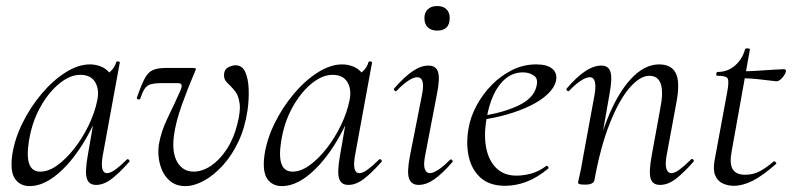

<svg xmlns="http://www.w3.org/2000/svg" viewBox="-20 -617 2681 650"><path d="M80.6 13Q48.2 13 31.1 -11.1Q14 -35.2 21.2 -91Q29 -145.2 55.7 -199.5Q82.4 -253.8 120.5 -299.1Q158.6 -344.4 201.7 -371.7Q244.8 -399 284.4 -399Q302.8 -399 320.6 -392.3Q338.4 -385.6 351.1 -370.3Q363.8 -355 365.8 -330.4L323.4 -357Q335.6 -359 352.1 -373.4Q368.6 -387.8 373.6 -407Q375.6 -410 381.1 -408.8Q386.6 -407.6 385.6 -405.6L327.6 -89Q317.8 -30.8 342.6 -30.8Q354.2 -30.8 371.4 -43.5Q388.6 -56.2 409.4 -77Q412.4 -80 416.4 -76Q420.4 -72 417.4 -69Q384.8 -32 358.1 -11.5Q331.4 9 305.4 9Q280.6 9 273.9 -12.9Q267.2 -34.8 276.8 -89L301 -229L318 -246Q288.4 -170.4 248.4 -111.6Q208.4 -52.8 165 -19.9Q121.6 13 80.6 13ZM116.6 -36Q144.6 -36 174.6 -57.8Q204.6 -79.6 232.3 -115.2Q260 -150.8 280.5 -193.5Q301 -236.2 309.2 -277Q317.2 -314 302 -339.2Q286.8 -364.4 249.6 -363.6Q215.2 -362.8 179 -332.6Q142.8 -302.4 115 -251.6Q87.2 -200.8 77.4 -136Q69.8 -85.8 79.4 -60.9Q89 -36 116.6 -36Z M607 13Q573.6 13 552 -7.5Q530.4 -28 521.8 -59.8Q513.2 -91.6 517.4 -125.2Q524.4 -170.2 547.7 -218.1Q571 -266 590.6 -310Q596.8 -324 594.5 -329.8Q592.2 -335.6 581.2 -335.6H530Q504.4 -335.6 491.1 -331.9Q477.8 -328.2 470.1 -317.1Q462.4 -306 455 -283Q453 -279 447.4 -280.8Q441.8 -282.6 443.8 -287.6Q458.8 -330.6 470.1 -351.7Q481.4 -372.8 497.8 -379.9Q514.2 -387 543.2 -387H632.2Q641 -387 642.6 -385Q644.2 -383 640.2 -375Q617.2 -322 595.9 -262.7Q574.6 -203.4 568.8 -157Q561.4 -99.8 580.5 -67.9Q599.6 -36 635.4 -36Q665 -36 694.3 -55.7Q723.6 -75.4 747.2 -111.1Q770.8 -146.8 783 -195Q794.8 -239.8 791.3 -265.8Q787.8 -291.8 778.2 -304.9Q768.6 -318 762 -324Q756.8 -329.4 747.6 -338.6Q738.4 -347.8 738.4 -362.2Q738.4 -381 751.7 -388.5Q765 -396 777.4 -396Q800 -396 810.2 -373.5Q820.4 -351 821.8 -316.3Q823.2 -281.6 818.2 -245.2Q809.8 -185.8 787.5 -138.3Q765.2 -90.8 734.3 -57Q703.4 -23.2 670.4 -5.1Q637.4 13 607 13Z M934.6 13Q902.2 13 885.1 -11.1Q868 -35.2 875.2 -91Q883 -145.2 909.7 -199.5Q936.4 -253.8 974.5 -299.1Q1012.6 -344.4 1055.7 -371.7Q1098.8 -399 1138.4 -399Q1156.8 -399 1174.6 -392.3Q1192.4 -385.6 1205.1 -370.3Q1217.8 -355 1219.8 -330.4L1177.4 -357Q1189.6 -359 1206.1 -373.4Q1222.6 -387.8 1227.6 -407Q1229.6 -410 1235.1 -408.8Q1240.6 -407.6 1239.6 -405.6L1181.6 -89Q1171.8 -30.8 1196.6 -30.8Q1208.2 -30.8 1225.4 -43.5Q1242.6 -56.2 1263.4 -77Q1266.4 -80 1270.4 -76Q1274.4 -72 1271.4 -69Q1238.8 -32 1212.1 -11.5Q1185.4 9 1159.4 9Q1134.6 9 1127.9 -12.9Q1121.2 -34.8 1130.8 -89L1155 -229L1172 -246Q1142.4 -170.4 1102.4 -111.6Q1062.4 -52.8 1019 -19.9Q975.6 13 934.6 13ZM970.6 -36Q998.6 -36 1028.6 -57.8Q1058.6 -79.6 1086.3 -115.2Q1114 -150.8 1134.5 -193.5Q1155 -236.2 1163.2 -277Q1171.2 -314 1156 -339.2Q1140.8 -364.4 1103.6 -363.6Q1069.2 -362.8 1033 -332.6Q996.8 -302.4 969 -251.6Q941.2 -200.8 931.4 -136Q923.8 -85.8 933.4 -60.9Q943 -36 970.6 -36Z M1397.2 9Q1373 9 1365 -12Q1357 -33 1367.8 -89L1408.8 -297Q1420.4 -355.6 1392.2 -355.6Q1380.6 -355.6 1362.5 -344Q1344.4 -332.4 1323.2 -310Q1320 -306 1315.6 -310.5Q1311.2 -315 1315 -318.2Q1349.4 -357.2 1377.2 -376.1Q1405 -395 1430.6 -395Q1456.2 -395 1463 -373.3Q1469.8 -351.6 1459.4 -299.4L1419 -89Q1413.2 -58.6 1418.2 -44.7Q1423.2 -30.8 1435.2 -30.8Q1446.2 -30.8 1464 -42.4Q1481.8 -54 1502.6 -75.4Q1506.6 -79.4 1510.6 -75Q1514.6 -70.6 1510.6 -67.4Q1478 -29.6 1450.6 -10.3Q1423.2 9 1397.2 9ZM1460.2 -513.4Q1439.8 -513.4 1428.3 -524.4Q1416.8 -535.4 1416.8 -556.2Q1416.8 -574.6 1428.3 -585.6Q1439.8 -596.6 1460.2 -596.6Q1480.6 -596.6 1491.5 -585.6Q1502.4 -574.6 1502.4 -556.2Q1502.4 -513.4 1460.2 -513.4Z M1690.2 12Q1637 12 1606.5 -15.8Q1576 -43.6 1566.5 -88.6Q1557 -133.6 1566.8 -185Q1573.2 -222.4 1593.8 -260.5Q1614.4 -298.6 1645.2 -329.9Q1676 -361.2 1714.2 -380.1Q1752.4 -399 1795.4 -399Q1831.6 -399 1849.3 -384.6Q1867 -370.2 1862.6 -345Q1858 -321.4 1835.2 -299.4Q1812.4 -277.4 1776.1 -259.6Q1739.8 -241.8 1695.3 -229.1Q1650.8 -216.4 1603.2 -210.6L1605.2 -223.6Q1681.8 -234.6 1734.2 -259.3Q1786.6 -284 1796 -324Q1803.2 -350.8 1787.1 -361.4Q1771 -372 1750.6 -372Q1717.2 -372 1691.9 -351.1Q1666.6 -330.2 1650.7 -295.2Q1634.8 -260.2 1627.8 -218Q1617.4 -162.2 1625.6 -118.2Q1633.8 -74.2 1659.8 -48.3Q1685.8 -22.4 1728.4 -22.4Q1752.2 -22.4 1778.3 -29.4Q1804.4 -36.4 1828.8 -55Q1831.6 -57 1835.1 -53Q1838.6 -49 1835.8 -46.2Q1797.8 -14.8 1761.7 -1.4Q1725.6 12 1690.2 12Z M2214.6 9Q2188.8 9 2182.5 -13.2Q2176.2 -35.4 2186 -89L2215 -248Q2237.8 -360.4 2178.4 -360.4Q2146.4 -360.4 2111 -319.2Q2075.6 -278 2044.2 -198.9Q2012.8 -119.8 1992.4 -7.2L1980 -8.2Q2000.8 -124.8 2035.7 -212.9Q2070.6 -301 2116.1 -350Q2161.6 -399 2211 -399Q2253.8 -399 2268.4 -368.2Q2283 -337.4 2269.4 -267L2236.4 -89Q2231.4 -58.6 2236.3 -44.7Q2241.2 -30.8 2253.4 -30.8Q2264.4 -30.8 2281.4 -43.6Q2298.4 -56.4 2319.2 -77Q2322.2 -81 2326.6 -77Q2331 -73 2327.2 -69Q2294.6 -32 2268 -11.5Q2241.4 9 2214.6 9ZM1960.4 8Q1946.2 8 1941.6 6.3Q1937 4.6 1937 1.6Q1937 -1.6 1942.5 -24.8Q1948 -48 1952 -74L1993 -297Q2002.8 -355.6 1976.4 -355.6Q1964.8 -355.6 1946.7 -344Q1928.6 -332.4 1907.2 -310Q1904.2 -306 1899.8 -310.5Q1895.4 -315 1899.2 -318.2Q1932.8 -357.2 1961.4 -376.1Q1990 -395 2015.6 -395Q2040.4 -395 2046.8 -373.3Q2053.2 -351.6 2043.6 -299.4L1992.4 -7.2Q1989.8 8 1960.4 8Z M2464.2 12Q2445 12 2427.6 4.4Q2410.2 -3.2 2401.8 -21.8Q2393.4 -40.4 2399 -73.2L2442 -306Q2448.8 -343 2443.2 -351.8Q2437.6 -360.6 2408 -360.6Q2404 -360.6 2404.9 -367Q2405.8 -373.4 2408.8 -373.4Q2444 -373.4 2468.9 -395.6Q2493.8 -417.8 2502.2 -450.2Q2502.6 -453.4 2511.2 -453.1Q2519.8 -452.8 2518.8 -449.6L2456.8 -103.8Q2449.2 -63.2 2460.4 -44.3Q2471.6 -25.4 2502.6 -25.4Q2532.2 -25.4 2555.1 -38.8Q2578 -52.2 2599.4 -70.4Q2601.4 -72.4 2605.5 -68.4Q2609.6 -64.4 2607.4 -62.2Q2562.2 -22.2 2528.3 -5.1Q2494.4 12 2464.2 12ZM2608.2 -341.8Q2605.6 -341.8 2585.9 -344.4Q2566.2 -347 2539.7 -349.6Q2513.2 -352.2 2488.4 -352.2L2490.4 -375.6Q2515.6 -375.6 2546 -377.6Q2576.4 -379.6 2601.4 -381.2Q2626.4 -382.8 2633.4 -382.8Q2637.6 -382.8 2639.5 -380.4Q2641.4 -378 2640.4 -374Q2638.6 -366 2628.5 -353.9Q2618.4 -341.8 2608.2 -341.8Z"/></svg>

Font: Cormorant Garamond Light
Style: Italic
Weight: 300
Italic angle: -10°
Designer: Christian Thalmann (Catharsis Fonts)
Foundry: Catharsis Fonts
Version: Version 4.001